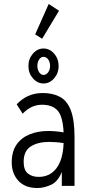

<svg xmlns="http://www.w3.org/2000/svg" viewBox="-20 -935 440 966"><path d="M168 11Q106 11 72.5 -25.5Q39 -62 39 -118Q39 -172 63 -207Q87 -242 129 -259Q171 -276 223 -276Q259 -276 300 -269Q296 -349 270 -378.5Q244 -408 191 -408Q137 -408 94 -363L64 -410Q117 -467 195 -467Q246 -467 282 -447.5Q318 -428 336.5 -379.5Q355 -331 355 -243V0H291V-70Q271 -20 235.5 -4.5Q200 11 168 11ZM99 -121Q99 -79 120.5 -62Q142 -45 174 -45Q231 -45 264 -88.5Q297 -132 300 -215Q282 -218 263 -219.5Q244 -221 227 -221Q170 -221 134.5 -198Q99 -175 99 -121ZM199 -515Q168 -515 145.5 -541Q123 -567 123 -603Q123 -639 145.5 -665Q168 -691 199 -691Q230 -691 252.5 -665Q275 -639 275 -602Q275 -567 252.5 -541Q230 -515 199 -515ZM199 -558Q213 -558 222.5 -571.5Q232 -585 232 -603Q232 -623 222.5 -636Q213 -649 199 -649Q186 -649 177 -636Q168 -623 168 -603Q168 -585 177 -571.5Q186 -558 199 -558ZM192 -740 157 -762 225 -915 277 -881Z"/></svg>

Font: Inconsolata Condensed
Style: Regular
Weight: 400
Width: 3
Monospace: yes
Designer: Raph Levien, Cyreal, Brenton Simpson
Foundry: Raph Levien, Cyreal, Google
Version: Version 3.000; ttfautohint (v1.8.2.53-6de2)